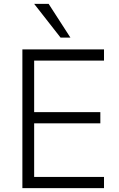

<svg xmlns="http://www.w3.org/2000/svg" viewBox="-20 -975 619 995"><path d="M96 0V-719H519V-661H157V-394H500V-336H157V-58H519V0ZM294 -780 157 -955H232L345 -780Z"/></svg>

Font: Nunitoga
Style: Light
Weight: 300
Designer: Vernon Adams
Foundry: Vernon Adams
Version: Version 1.0